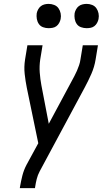

<svg xmlns="http://www.w3.org/2000/svg" viewBox="-20 -968 528 988"><path d="M82 0 83 -7Q88 -36 95 -64Q102 -92 116 -119L177 -231L118 -516Q111 -551 107 -587.5Q103 -624 109 -662L121 -735H199L187 -662Q182 -628 184.5 -594.5Q187 -561 193 -529L231 -331L348 -549Q355 -562 362.5 -576Q370 -590 376 -604Q382 -618 387 -632.5Q392 -647 394 -662L406 -735H484L472 -662Q466 -624 450 -587.5Q434 -551 415 -516L184 -86Q174 -67 169 -47Q164 -27 161 -7L160 0ZM426 -823Q411 -823 397 -828Q383 -833 375 -844.5Q367 -856 364.5 -870.5Q362 -885 364 -900Q366 -910 371.5 -920Q377 -930 385.5 -936.5Q394 -943 405 -945.5Q416 -948 426 -948Q441 -948 454.5 -942.5Q468 -937 476 -925.5Q484 -914 487 -899.5Q490 -885 487 -870Q485 -860 479.5 -850Q474 -840 465.5 -833.5Q457 -827 446.5 -825Q436 -823 426 -823ZM230 -823Q215 -823 201.5 -828Q188 -833 180 -844.5Q172 -856 169.5 -870.5Q167 -885 169 -900Q171 -910 176.5 -920Q182 -930 190.5 -936.5Q199 -943 209.5 -945.5Q220 -948 230 -948Q245 -948 259 -942.5Q273 -937 281 -925.5Q289 -914 292 -899.5Q295 -885 292 -870Q290 -860 284.5 -850Q279 -840 270.5 -833.5Q262 -827 251 -825Q240 -823 230 -823Z"/></svg>

Font: Iosevka QP
Style: Italic
Weight: 400
Italic angle: -9°
Designer: Belleve Invis
Foundry: Belleve Invis
Version: Version 20.0.0; ttfautohint (v1.8.4)